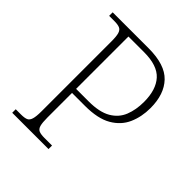

<svg xmlns="http://www.w3.org/2000/svg" viewBox="-197 -840 965 965"><g transform="rotate(45 285.5 -357.0)"><path d="M47 0V-25H84Q109 -25 122 -30.5Q135 -36 140.5 -54.5Q146 -73 146 -109V-606Q146 -643 140.5 -660.5Q135 -678 121.5 -683.5Q108 -689 84 -689H47V-714H303Q419 -714 470.5 -660Q522 -606 522 -508Q522 -446 499.5 -395Q477 -344 424.5 -313.5Q372 -283 281 -283H189V-108Q189 -72 194 -54Q199 -36 212.5 -30.5Q226 -25 251 -25H305V0ZM278 -312Q355 -312 398.5 -337.5Q442 -363 459.5 -407Q477 -451 477 -507Q477 -593 436 -638.5Q395 -684 300 -684H189V-312Z"/></g></svg>

Font: Noto Serif Gujarati ExtraLight
Style: Regular
Weight: 250
Version: Version 2.102